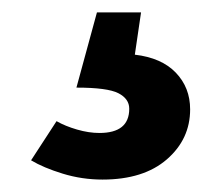

<svg xmlns="http://www.w3.org/2000/svg" viewBox="-20 -36 356 309"><path d="M140 178Q188 178 188 139Q188 123 170.5 114Q153 105 103 105L136 -16H207L197 52Q240 57 263 81Q286 105 286 140Q286 188 248.5 220.5Q211 253 145 253Q112 253 81 243.5Q50 234 30 222L71 159Q85 167 104 172.5Q123 178 140 178Z"/></svg>

Font: Xgbmvzvtohvqztyvzapvmeyoton
Style: Regular
Weight: 500
Italic angle: -8°
Designer: Carrois Corporate & Edenspiekermann
Foundry: Carrois Corporate GbR & Edenspiekermann AG
Version: Version 2.001